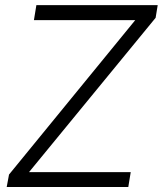

<svg xmlns="http://www.w3.org/2000/svg" viewBox="-20 -748 651 768"><path d="M6.8 0 16.1 -49.8 521 -667.5H115.7L125.5 -727.5H610.8L602.5 -676.8L96.2 -59.6H502.9L493.2 0Z"/></svg>

Font: Inter Tight Light
Style: Italic
Weight: 300
Italic angle: -9.39999°
Designer: Rasmus Andersson
Foundry: rsms
Version: Version 3.004